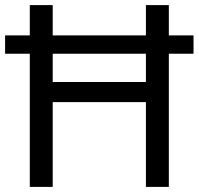

<svg xmlns="http://www.w3.org/2000/svg" viewBox="-20 -734 781 754"><path d="M97 0V-523H0V-595H97V-714H187V-595H553V-714H643V-595H740V-523H643V0H553V-333H187V0ZM187 -412H553V-523H187Z"/></svg>

Font: Noto Sans Tifinagh Tawellemmet
Style: Regular
Weight: 400
Designer: JamraPatel
Foundry: JamraPatel LLC
Version: Version 2.006; ttfautohint (v1.8.4.7-5d5b)